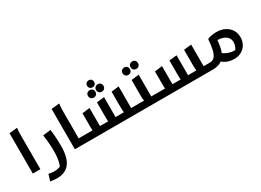

<svg xmlns="http://www.w3.org/2000/svg" viewBox="-28 -1829 4174 3071"><g transform="rotate(-30 2059.0 -293.0)"><path d="M86 -745 233 -760 234 -752Q230 -734 228.5 -707Q227 -680 226.5 -652Q226 -624 226 -604V0H86Z M300 128Q323 134 348.5 138Q374 142 401 142Q441 142 477 133Q513 124 538 111L501 144Q519 117 531.5 77.5Q544 38 551.5 -17.5Q559 -73 559 -147Q559 -231 552 -305Q545 -379 536 -446L670 -462H680Q689 -395 694 -319.5Q699 -244 699 -156Q699 -45 678 33.5Q657 112 617 162.5Q577 213 518 236.5Q459 260 382 260Q356 260 329 257Q302 254 284 251.5Q266 249 266 249V239Z M971 0V-121H1141V-20L1121 0ZM863 -745 1010 -760 1011 -752Q1007 -734 1005.5 -707Q1004 -680 1003.5 -652Q1003 -624 1003 -604V0H863Z M1121 0V-101L1141 -121H1317L1269 -95Q1261 -106 1258.5 -128Q1256 -150 1256 -180V-438L1387 -454H1396V-61L1339 -121H1605L1557 -95Q1549 -109 1546.5 -131Q1544 -153 1544 -180V-473L1675 -488H1684V-61L1627 -121H1896L1848 -97Q1839 -112 1835.5 -139Q1832 -166 1832 -202V-505L1963 -520H1972V-61L1915 -121H2103V-20L2091 0ZM1605 -716Q1577 -716 1558.5 -733.5Q1540 -751 1540 -781Q1540 -811 1558.5 -828.5Q1577 -846 1605 -846Q1632 -846 1650.5 -828.5Q1669 -811 1669 -781Q1669 -751 1650.5 -733.5Q1632 -716 1605 -716ZM1699 -582Q1670 -582 1650 -600.5Q1630 -619 1630 -651Q1630 -682 1650 -700.5Q1670 -719 1699 -719Q1728 -719 1747.5 -700.5Q1767 -682 1767 -651Q1767 -619 1747.5 -600.5Q1728 -582 1699 -582ZM1539 -564Q1510 -564 1490.5 -582.5Q1471 -601 1471 -633Q1471 -665 1490.5 -683Q1510 -701 1539 -701Q1568 -701 1587.5 -683Q1607 -665 1607 -633Q1607 -601 1587.5 -582.5Q1568 -564 1539 -564Z M2087 -121H2268L2220 -97Q2212 -110 2207.5 -137.5Q2203 -165 2203 -202V-506L2334 -522H2343V-64L2286 -121H2480V-20L2460 0H2067V-101ZM2359 -622Q2330 -622 2310 -640.5Q2290 -659 2290 -690Q2290 -722 2310 -740.5Q2330 -759 2359 -759Q2388 -759 2407.5 -740.5Q2427 -722 2427 -690Q2427 -659 2407.5 -640.5Q2388 -622 2359 -622ZM2199 -602Q2170 -602 2150.5 -620.5Q2131 -639 2131 -671Q2131 -703 2150.5 -721Q2170 -739 2199 -739Q2228 -739 2247.5 -721Q2267 -703 2267 -671Q2267 -639 2247.5 -620.5Q2228 -602 2199 -602Z M2460 0V-101L2480 -121H2656L2608 -95Q2600 -106 2597.5 -128Q2595 -150 2595 -180V-438L2726 -454H2735V-61L2678 -121H2944L2896 -95Q2888 -109 2885.5 -131Q2883 -153 2883 -180V-473L3014 -488H3023V-61L2966 -121H3235L3187 -97Q3178 -112 3174.5 -139Q3171 -166 3171 -202V-505L3302 -520H3311V-61L3254 -121H3442V-20L3430 0Z M3757 -493Q3844 -493 3911.5 -459.5Q3979 -426 4016.5 -366.5Q4054 -307 4054 -229Q4054 -157 4021.5 -99Q3989 -41 3930.5 -8Q3872 25 3796 25Q3746 25 3699.5 12.5Q3653 0 3609 -30Q3565 -60 3524 -110L3625 -189Q3660 -158 3699 -136.5Q3738 -115 3779.5 -103Q3821 -91 3863 -91Q3878 -90 3889.5 -90.5Q3901 -91 3910 -92L3841 -50Q3879 -85 3899 -128.5Q3919 -172 3919 -218Q3919 -267 3890.5 -302.5Q3862 -338 3810.5 -356.5Q3759 -375 3691 -372L3713 -403Q3707 -315 3692 -241Q3677 -167 3643.5 -113Q3610 -59 3552.5 -29.5Q3495 0 3406 0V-101L3426 -121Q3482 -121 3514.5 -158Q3547 -195 3564.5 -269Q3582 -343 3591 -456L3605 -469Q3640 -480 3679.5 -486.5Q3719 -493 3757 -493Z"/></g></svg>

Font: Kufam SemiBold
Style: Italic
Weight: 600
Italic angle: -11°
Designer: Artur Schmal
Foundry: Original Type
Version: Version 1.301; ttfautohint (v1.8.3)